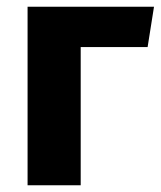

<svg xmlns="http://www.w3.org/2000/svg" viewBox="-20 -551 478 571"><path d="M220 -411H419L438 -531H62V0H220Z"/></svg>

Font: Fira Sans
Style: Bold
Weight: 700
Designer: Carrois Corporate & Edenspiekermann AG
Foundry: Carrois Corporate GbR & Edenspiekermann AG
Version: Version 4.203